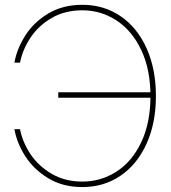

<svg xmlns="http://www.w3.org/2000/svg" viewBox="-20 -757 700 787"><path d="M39.1 -227.5H62Q72.3 -174.3 105 -125.2Q137.7 -76.2 192.1 -44.4Q246.6 -12.7 317.4 -12.7Q393.6 -12.7 457.3 -53.5Q521 -94.2 558.8 -173.6Q596.7 -252.9 596.7 -363.3Q596.7 -472.7 558.8 -552.2Q521 -631.8 457.3 -673.3Q393.6 -714.8 317.4 -714.8Q246.1 -714.8 191.9 -683.3Q137.7 -651.9 105 -602.5Q72.3 -553.2 62 -500H39.1Q48.8 -556.2 83.3 -610.8Q117.7 -665.5 177.5 -701.4Q237.3 -737.3 317.4 -737.3Q406.2 -737.3 474.6 -690.4Q543 -643.6 581.1 -558.6Q619.1 -473.6 619.1 -363.3Q619.1 -253.4 581.1 -168.7Q543 -84 474.6 -37.1Q406.2 9.8 317.4 9.8Q237.3 9.8 177.7 -26.4Q118.2 -62.5 83.5 -116.9Q48.8 -171.4 39.1 -227.5ZM218.8 -378.9H606.4V-356.4H218.8Z"/></svg>

Font: Intratopia Thin
Style: Regular
Weight: 100
Designer: Rasmus Andersson
Foundry: rsms
Version: Version 3.000;Glyphs 3.2.3 (3260)